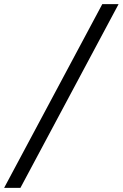

<svg xmlns="http://www.w3.org/2000/svg" viewBox="-113 -768 595 931"><path d="M383 -748H462L-14 143H-93Z"/></svg>

Font: IBM Plex Serif Medium
Style: Italic
Weight: 500
Italic angle: -14°
Designer: Mike Abbink, Paul van der Laan, Pieter van Rosmalen
Foundry: Bold Monday
Version: Version 2.5